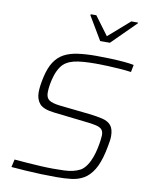

<svg xmlns="http://www.w3.org/2000/svg" viewBox="-99 -990 835 1070"><g transform="rotate(10 318.5 -455.5)"><path d="M295 8Q253 8 207.5 6.5Q162 5 118.5 2Q75 -1 39 -4L49 -48Q82 -45 122 -42Q162 -39 201 -37Q240 -35 269 -35Q304 -35 330.5 -36Q357 -37 379.5 -42Q402 -47 423 -58Q441 -69 455.5 -90.5Q470 -112 479.5 -138.5Q489 -165 494.5 -191.5Q500 -218 502.5 -238Q505 -258 505 -266Q505 -287 495 -298Q485 -309 462 -314.5Q439 -320 398 -324L222 -344Q159 -351 137.5 -376Q116 -401 116 -440Q116 -459 119 -481Q122 -503 128 -529Q140 -582 161.5 -615Q183 -648 215 -665.5Q247 -683 292.5 -689.5Q338 -696 397 -696Q437 -696 477.5 -694.5Q518 -693 553.5 -690Q589 -687 611 -682L603 -641Q575 -645 540.5 -647.5Q506 -650 470.5 -651.5Q435 -653 403 -653Q363 -653 332 -650.5Q301 -648 278.5 -642.5Q256 -637 238 -626Q220 -616 206 -595Q192 -574 183.5 -548Q175 -522 170.5 -496Q166 -470 166 -448Q166 -418 184 -405.5Q202 -393 246 -388L414 -370Q458 -365 490 -357.5Q522 -350 539 -330Q556 -310 556 -269Q556 -257 554 -243Q552 -229 549 -213.5Q546 -198 542 -179Q527 -113 503.5 -75Q480 -37 449 -19Q418 -1 379.5 3.5Q341 8 295 8ZM404 -781 325 -914 327 -919H358L436 -814L556 -919H594L593 -914L459 -781Z"/></g></svg>

Font: Saira Thin ExtraLight
Style: Italic
Weight: 250
Italic angle: -12°
Version: Version 1.101